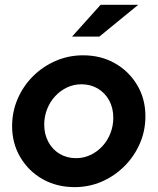

<svg xmlns="http://www.w3.org/2000/svg" viewBox="-20 -758 647 788"><path d="M286.3 10Q212.9 10 155 -22.8Q97.1 -55.6 63.4 -112.6Q29.7 -169.6 29.7 -240.4Q29.7 -299.6 52.5 -352.4Q75.3 -405.2 115.6 -445.3Q156 -485.4 208.8 -508.2Q261.6 -531 320.9 -531Q394.3 -531 451.8 -498.2Q509.3 -465.5 543 -408.9Q576.8 -352.4 576.8 -280.6Q576.8 -221.5 554 -169Q531.2 -116.5 490.8 -76.1Q450.5 -35.7 398 -12.8Q345.6 10 286.3 10ZM292.2 -108.9Q323.6 -108.9 351.1 -121.9Q378.6 -134.8 399.8 -157.5Q421.1 -180.3 433 -210.6Q445 -240.9 445 -274.4Q445 -314.7 428.1 -345.7Q411.3 -376.7 381.7 -394.4Q352 -412.1 314.4 -412.1Q282.9 -412.1 255.4 -399.2Q227.9 -386.2 206.7 -363.5Q185.4 -340.7 173.5 -310.4Q161.5 -280.2 161.5 -246.6Q161.5 -207.2 178.4 -175.7Q195.2 -144.2 224.8 -126.6Q254.5 -108.9 292.2 -108.9ZM275.8 -607.9 392.8 -738.2H547.2L387.9 -607.9Z"/></svg>

Font: Red Hat Display
Style: Italic
Weight: 300
Italic angle: -12°
Designer: Pentagram, MCKL
Foundry: Pentagram, MCKL
Version: Version 1.023